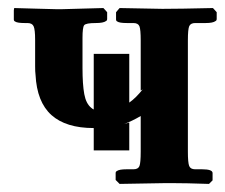

<svg xmlns="http://www.w3.org/2000/svg" viewBox="-20 -454 556 475"><path d="M299.8 -82H211.9V-137.2Q143.1 -137.2 107.2 -169.4Q71.3 -201.7 67.9 -269Q66.9 -275.9 66.9 -290V-312V-355Q66.9 -380.9 63.2 -388.9Q59.6 -397 47.9 -397H41Q22.5 -397 17.1 -400.9Q14.2 -402.3 14.2 -405.8V-428.2Q14.2 -429.2 14.6 -431.2Q15.1 -433.1 15.1 -434.1Q32.7 -433.6 68.1 -432.6Q103.5 -431.6 121.1 -431.2H130.9Q143.6 -431.6 181.4 -432.6Q219.2 -433.6 235.8 -434.1Q237.3 -432.6 240.5 -429Q243.7 -425.3 245.1 -423.8V-407.2Q245.1 -403.3 242.2 -401.9Q235.8 -397 216.8 -397Q192.4 -397 188.2 -391.6Q184.1 -386.2 184.1 -359.9V-317.9V-296.9V-286.1Q184.1 -245.1 188.5 -221.2Q192.9 -197.3 206.1 -187Q208 -185.1 211.9 -183.1V-320.8H299.8V-200.2Q315.9 -211.4 333 -232.9L328.1 -230V-313V-354Q328.1 -380.9 325 -388.9Q321.8 -397 310.1 -397H293.9Q275.4 -397 270 -400.9Q267.1 -402.3 267.1 -405.8V-423.8Q268.6 -425.3 271.5 -429Q274.4 -432.6 275.9 -434.1Q293.5 -433.6 328.9 -433.1Q364.3 -432.6 381.8 -432.1Q422.9 -432.1 506.8 -434.1Q508.3 -432.6 511.5 -429Q514.6 -425.3 516.1 -423.8V-407.2Q516.1 -403.3 513.2 -401.9Q506.8 -397 488.8 -397H462.9Q451.7 -397 448.2 -389.4Q444.8 -381.8 444.8 -354V-310.1V-123V-79.1Q444.8 -51.8 448 -43.5Q451.2 -35.2 462.9 -35.2H480Q505.9 -35.2 505.9 -25.9V-7.8L497.1 1Q439.9 -1 402.8 -1H391.1L275.9 1L266.1 -8.8V-25.9Q266.1 -29.3 269 -30.8Q274.9 -35.2 293 -35.2H310.1Q321.8 -35.2 325 -43.2Q328.1 -51.3 328.1 -79.1V-111.8V-167Q305.7 -153.8 286.1 -147L299.8 -150.9Z"/></svg>

Font: Common Serif
Style: Bold
Weight: 700
Designer: Philipp H. Poll, Khaled Hosny
Foundry: Stefan Peev, Context Ltd.
Version: Version 1.026